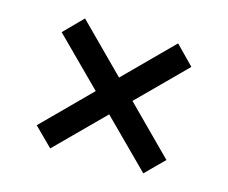

<svg xmlns="http://www.w3.org/2000/svg" viewBox="-75 -626 807 680"><g transform="rotate(15 328.5 -286.5)"><path d="M500 -48.3 91.3 -456.5 158.7 -524.9 566.9 -115.2ZM158.7 -48.3 91.3 -115.2 500 -524.9 566.9 -456.5Z"/></g></svg>

Font: Inter 20pt Medium
Style: Regular
Weight: 500
Version: Version 4.001;git-66647c0bb